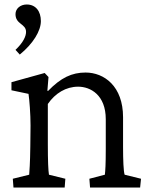

<svg xmlns="http://www.w3.org/2000/svg" viewBox="-20 -835 678 855"><path d="M40 0H268L271 -39L198 -57C195 -75 193 -118 193 -194V-372C226 -420 274 -449 328 -449C383 -449 451 -412 451 -304V-171C451 -101 449 -75 447 -57L378 -39L381 0H604L608 -39L535 -57C530 -72 528 -123 528 -180V-313C528 -451 444 -512 361 -512C300 -512 251 -489 194 -430L191 -431L196 -492L179 -510L31 -469V-433L107 -417C111 -390 116 -328 116 -276L115 -184C114 -103 111 -74 110 -57L37 -39ZM49 -613 68 -592C127 -640 162 -697 162 -741C162 -785 139 -815 99 -815C71 -815 49 -797 49 -772C49 -726 96 -730 96 -693C96 -674 84 -646 49 -613Z"/></svg>

Font: TPK Tissa Web Quiz
Style: Regular
Weight: 400
Designer: Jacques Le Bailly, Suppakit Chalermlarp | Katatrad Co.,Ltd.
Foundry: Jacques Le Bailly, Cadson Demak Co.,Ltd.
Version: Version 5.000;Glyphs 3.1.2 (3151)